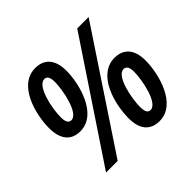

<svg xmlns="http://www.w3.org/2000/svg" viewBox="-174 -918 1121 1121"><g transform="rotate(-45 386.5 -357.5)"><path d="M176 -276C320 -276 369 -480 369 -584C369 -677 325 -724 251 -724C108 -724 60 -528 60 -418C60 -326 101 -276 176 -276ZM112 0H208L682 -714H588ZM185 -359C164 -359 153 -377 153 -415C153 -490 185 -641 243 -641C264 -641 275 -624 275 -585C275 -518 244 -359 185 -359ZM546 9C688 9 738 -192 738 -300C738 -391 695 -439 620 -439C483 -439 429 -255 429 -129C429 -39 470 9 546 9ZM554 -74C533 -74 523 -92 523 -130C523 -201 553 -355 611 -355C633 -355 644 -338 644 -300C644 -232 613 -74 554 -74Z"/></g></svg>

Font: Noto Sans SemiCondensed SemiBold
Style: Italic
Weight: 600
Width: 4
Italic angle: -12°
Designer: Monotype Design Team
Foundry: Monotype Imaging Inc.
Version: Version 2.013